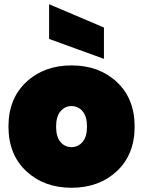

<svg xmlns="http://www.w3.org/2000/svg" viewBox="-20 -880 676 907"><path d="M532 -492.5Q616 -414 616 -282Q616 -150 532 -71.5Q448 7 318 7Q188 7 104 -71.5Q20 -150 20 -282Q20 -414 104 -492.5Q188 -571 318 -571Q448 -571 532 -492.5ZM318 -185Q349 -185 370 -209.5Q391 -234 391 -282Q391 -330 370 -354.5Q349 -379 318 -379Q287 -379 266 -354.5Q245 -330 245 -282Q245 -234 265.5 -209.5Q286 -185 318 -185ZM212 -696V-860L471 -750V-602Z"/></svg>

Font: Poppins Black
Style: Regular
Weight: 900
Designer: Ninad Kale (Devanagari), Jonny Pinhorn (Latin)
Foundry: Indian Type Foundry
Version: Version 3.200;PS 1.000;hotconv 16.6.54;makeotf.lib2.5.65590